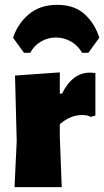

<svg xmlns="http://www.w3.org/2000/svg" viewBox="-20 -773 430 793"><path d="M79 -555 34 -617Q53 -675 99 -714Q145 -753 217 -753Q288 -753 330.5 -713.5Q373 -674 390 -617L345 -555H319Q303 -584 274 -601Q245 -618 211 -618Q177 -618 148.5 -601Q120 -584 105 -555ZM227 -474V-386H236Q279 -473 351 -473Q364 -473 374 -471V-296L355 -290Q342 -298 319 -298Q271 -298 227 -260V-210L235 0H40L49 -190L42 -461Z"/></svg>

Font: Alegreya Sans Black
Style: Regular
Weight: 900
Designer: Juan Pablo del Peral
Foundry: Huerta Tipografica
Version: Version 2.007